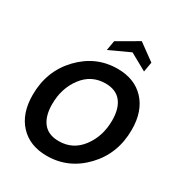

<svg xmlns="http://www.w3.org/2000/svg" viewBox="-219 -1098 1179 1260"><g transform="rotate(30 371.0 -468.0)"><path d="M321 14Q192 14 117 -66.5Q42 -147 42 -287Q42 -468 159.5 -591Q277 -714 441 -714Q570 -714 645 -633.5Q720 -553 720 -413Q720 -232 602.5 -109Q485 14 321 14ZM420 -591Q313 -591 248 -504.5Q183 -418 183 -298Q183 -208 222.5 -158.5Q262 -109 341 -109Q448 -109 513 -195.5Q578 -282 578 -402Q578 -492 538.5 -541.5Q499 -591 420 -591ZM598 -785 470 -856 316 -785 329 -859 486 -950 611 -859Z"/></g></svg>

Font: Cabin
Style: Bold Italic
Weight: 700
Designer: Pablo Impallari
Foundry: Pablo Impallari. www.impallari.com Igino Marini. www.ikern.com
Version: Version 1.005